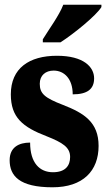

<svg xmlns="http://www.w3.org/2000/svg" viewBox="-20 -786 459 816"><path d="M162 -619V-606H237C296 -644 390 -721 411 -756V-766H249C232 -721 187 -660 162 -619ZM203 10C333 10 399 -60 399 -166C399 -266 338 -305 248 -340C170 -370 149 -388 149 -430C149 -466 174 -486 208 -486C253 -486 289 -451 289 -385C352 -385 380 -408 380 -453C380 -501 336 -549 222 -549C104 -549 26 -496 26 -385C26 -287 76 -246 178 -207C246 -180 278 -160 278 -119C278 -83 259 -54 205 -54C149 -54 108 -93 108 -180C60 -180 21 -160 21 -105C21 -39 62 10 203 10Z"/></svg>

Font: Noto Serif Hebrew ExtraCondensed Black
Style: Regular
Weight: 900
Width: 2
Designer: Monotype Design Team
Foundry: Monotype Imaging Inc.
Version: Version 2.004